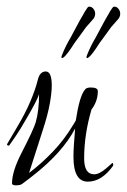

<svg xmlns="http://www.w3.org/2000/svg" viewBox="-20 -561 380 575"><path d="M27 -6Q16 -6 16 -12Q16 -48 45 -104Q81 -174 87 -195Q97 -229 97 -279Q94 -269 84 -250Q74 -231 57 -202Q41 -174 28.5 -155.5Q16 -137 8 -126Q8 -125 6 -125Q1 -125 1 -129L31 -180Q56 -222 71 -257.5Q86 -293 93 -321Q99 -347 117 -347Q135 -347 135 -305Q135 -283 129 -250Q123 -217 109 -174L67 -43Q104 -71 138.5 -107Q173 -143 201 -190L207 -200Q218 -273 234 -292Q238 -299 252 -299Q273 -299 273 -288Q273 -258 254 -233Q232 -158 232 -87Q232 -39 262 -39Q277 -39 297 -56Q317 -73 316 -73Q319 -73 319 -67V-65Q285 -17 243 -17Q200 -17 200 -91Q200 -109 201.5 -130Q203 -151 205 -176Q167 -104 80 -36Q75 -32 66 -25Q57 -18 46 -10Q41 -6 27 -6ZM245 -389Q241 -385 239 -389Q238 -391 246 -409Q254 -427 261 -439Q266 -447 274.5 -463.5Q283 -480 293 -498Q303 -516 310.5 -528.5Q318 -541 321 -541Q330 -542 336 -533Q340 -527 340 -519.5Q340 -512 335 -505Q331 -500 324.5 -493Q318 -486 313 -480Q304 -467 296 -456.5Q288 -446 278 -432Q268 -416 259 -404Q250 -392 245 -389ZM170 -389Q166 -385 164 -389Q163 -391 171 -409Q179 -427 186 -439Q191 -447 199.5 -463.5Q208 -480 218 -498Q228 -516 235.5 -528.5Q243 -541 246 -541Q255 -542 261 -533Q265 -527 265 -519.5Q265 -512 260 -505Q256 -500 249.5 -493Q243 -486 238 -480Q229 -467 221 -456.5Q213 -446 203 -432Q193 -416 184 -404Q175 -392 170 -389Z"/></svg>

Font: Love Light
Style: Regular
Weight: 400
Designer: Robert E. Leuschke
Foundry: Robert E. Leuschke
Version: Version 1.010; ttfautohint (v1.8.3)